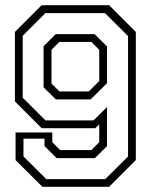

<svg xmlns="http://www.w3.org/2000/svg" viewBox="-20 -720 581 740"><path d="M400.5 -700 503.5 -597V-103L400.5 0H143.5L40 -103V-209.5H181.5V-172L212 -141.5H332L362.5 -172V-241L347.5 -226H140.5L37.5 -329V-597L140.5 -700ZM344.5 -588.5 392.5 -541V-399.5L329.5 -337H195L148 -383.5V-542L195 -588.5ZM332 -558.5H209L178.5 -528V-398L209 -367.5H322L362.5 -407.5V-528ZM384.5 -669.5H155L67.5 -582V-343.5L155 -256H340.5L392.5 -307.5V-157L345.5 -110.5H198.5L151.5 -157V-185.5H70.5V-117L158.5 -29.5H385.5L473.5 -117V-581Z"/></svg>

Font: Tourney Light
Style: Regular
Weight: 300
Version: Version 1.015